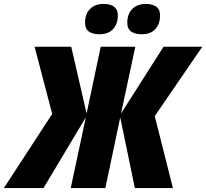

<svg xmlns="http://www.w3.org/2000/svg" viewBox="-85 -950 1042 970"><path d="M-65.4 0 178.7 -374.5 89.8 -713.9H274.9L352.5 -376.5L423.8 -713.9H598.6L526.4 -376.5L741.2 -713.9H937L696.8 -363.3L788.6 0H596.2L522.5 -356.9L447.3 0H272.5L348.6 -357.4L134.8 0ZM631.3 -776.9Q598.1 -776.9 578.1 -790.3Q558.1 -803.7 558.1 -835.9Q558.1 -878.9 583 -904.5Q607.9 -930.2 653.3 -930.2Q682.1 -930.2 702.9 -917.2Q723.6 -904.3 723.6 -872.1Q723.6 -829.1 699.7 -803Q675.8 -776.9 631.3 -776.9ZM417.5 -776.9Q384.3 -776.9 364.5 -790.3Q344.7 -803.7 344.7 -835.9Q344.7 -878.9 369.6 -904.5Q394.5 -930.2 439.9 -930.2Q459 -930.2 474.9 -924.8Q490.7 -919.4 500.5 -906.5Q510.3 -893.6 510.3 -872.1Q510.3 -829.1 486.1 -803Q461.9 -776.9 417.5 -776.9Z"/></svg>

Font: Open Sans SemiCondensed ExtraBold
Style: Italic
Weight: 800
Width: 4
Italic angle: -12°
Designer: Monotype Design Team
Foundry: Monotype Imaging Inc.
Version: Version 3.003